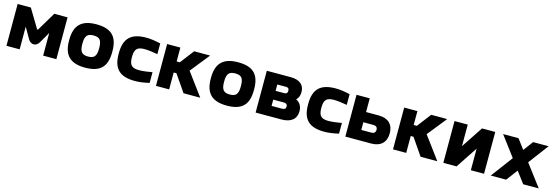

<svg xmlns="http://www.w3.org/2000/svg" viewBox="18 -1359 6409 2218"><g transform="rotate(15 3223.0 -250.0)"><path d="M49 -500V0H207V-271L283 -139C315 -84 380 -83 412 -139L488 -271V0H646V-500H487L354 -277C352 -273 344 -272 341 -277L207 -500Z M732 -256V-244C732 -66 818 9 991 9C1166 9 1248 -66 1248 -244V-256C1248 -434 1166 -509 991 -509C818 -509 732 -434 732 -256ZM890 -248V-252C890 -348 920 -376 991 -376C1063 -376 1091 -347 1091 -252V-248C1091 -153 1063 -124 991 -124C920 -124 890 -152 890 -248Z M1325 -256V-244C1325 -64 1410 9 1587 9C1638 9 1693 1 1758 -14V-142C1719 -134 1643 -124 1603 -124C1517 -124 1483 -151 1483 -248V-252C1483 -349 1517 -376 1603 -376C1643 -376 1719 -366 1758 -358V-486C1693 -501 1638 -509 1587 -509C1410 -509 1325 -436 1325 -256Z M1837 -500V0H1995V-202H2028L2167 0H2367L2167 -270L2351 -500H2160L2033 -334H1995V-500Z M2427 -256V-244C2427 -66 2513 9 2686 9C2861 9 2943 -66 2943 -244V-256C2943 -434 2861 -509 2686 -509C2513 -509 2427 -434 2427 -256ZM2585 -248V-252C2585 -348 2615 -376 2686 -376C2758 -376 2786 -347 2786 -252V-248C2786 -153 2758 -124 2686 -124C2615 -124 2585 -152 2585 -248Z M3029 0H3338C3451 0 3515 -52 3515 -145C3515 -203 3489 -246 3442 -269C3467 -292 3480 -323 3480 -365C3480 -451 3422 -500 3316 -500H3029ZM3187 -122V-197H3309C3342 -197 3357 -185 3357 -159C3357 -133 3342 -122 3309 -122ZM3187 -302V-378H3290C3317 -378 3329 -367 3329 -340C3329 -314 3317 -302 3290 -302Z M3590 -256V-244C3590 -64 3675 9 3852 9C3903 9 3958 1 4023 -14V-142C3984 -134 3908 -124 3868 -124C3782 -124 3748 -151 3748 -248V-252C3748 -349 3782 -376 3868 -376C3908 -376 3984 -366 4023 -358V-486C3958 -501 3903 -509 3852 -509C3675 -509 3590 -436 3590 -256Z M4102 0H4411C4524 0 4588 -61 4588 -169C4588 -276 4524 -336 4411 -336H4260V-500H4102ZM4260 -122V-214H4382C4412 -214 4430 -198 4430 -169C4430 -138 4412 -122 4382 -122Z M4672 -500V0H4830V-202H4863L5002 0H5202L5002 -270L5186 -500H4995L4868 -334H4830V-500Z M5274 0H5432L5603 -258V0H5761V-500H5603L5432 -242V-500H5274Z M5855 -500 6035 -260 5841 0H6025L6127 -136L6229 0H6415L6219 -260L6399 -500H6214L6127 -383L6039 -500Z"/></g></svg>

Font: LT Wave Text Black
Style: Regular
Weight: 900
Designer: Daniel Lyons
Version: Version 2.5 (Glyphs App)